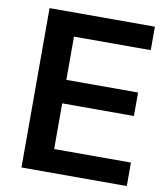

<svg xmlns="http://www.w3.org/2000/svg" viewBox="-83 -805 752 873"><g transform="rotate(10 293.5 -368.0)"><path d="M561.5 0V-108.4H207V-319.3H538.1V-427.7H207V-627.4H561.5V-735.8H75.2V0Z"/></g></svg>

Font: Winston SemiBold
Style: Regular
Weight: 600
Designer: Vernon Adams, Kim Jin-seong, David Berlow, Cristiano Sobral
Foundry: The Winston Project Authors
Version: Version 3.004